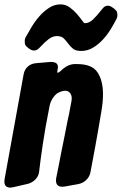

<svg xmlns="http://www.w3.org/2000/svg" viewBox="-52 -861 557 878"><path d="M126 -640Q116 -630 104 -630Q93 -630 82 -638L73 -645Q63 -653 62 -661Q61 -669 61 -672Q61 -683 65 -690Q77 -712 93 -738.5Q109 -765 129 -787.5Q149 -810 173 -825.5Q197 -841 225 -841Q248 -841 266.5 -827.5Q285 -814 299 -798Q313 -782 322.5 -768.5Q332 -755 336 -755Q356 -755 374 -772.5Q392 -790 409 -812L419 -824Q428 -835 441 -835Q451 -835 462 -827L471 -821V-820Q482 -812 483.5 -804Q485 -796 485 -792Q485 -782 481 -775Q470 -753 454 -727Q438 -701 417.5 -679Q397 -657 372.5 -642.5Q348 -628 319 -628Q294 -628 281.5 -638.5Q269 -649 259.5 -662Q250 -675 239.5 -685.5Q229 -696 208 -696Q189 -696 170.5 -682Q152 -668 136 -650ZM225 -536Q255 -566 287 -568H301Q369 -568 394 -530Q419 -492 419 -430Q419 -412 417 -391.5Q415 -371 411 -348Q396 -258 383 -187.5Q370 -117 362 -75Q358 -53 342.5 -38Q327 -23 305 -19L244 -8Q240 -7 233 -7Q204 -7 204 -36Q204 -43 205 -47Q210 -70 216 -101.5Q222 -133 229 -168.5Q236 -204 243.5 -240Q251 -276 257 -309Q261 -326 264 -340.5Q267 -355 269 -368L272 -384Q276 -399 276 -412Q276 -426 268 -436Q260 -446 246 -446Q231 -446 211 -435Q199 -427 189 -411.5Q179 -396 175 -378Q155 -278 143.5 -200Q132 -122 127 -77Q125 -56 110 -40.5Q95 -25 74 -20L9 -5Q-1 -3 -4 -3Q-32 -3 -32 -31Q-32 -38 -31 -42L56 -521Q60 -543 75 -556.5Q90 -570 112 -572L181 -578Q194 -578 203.5 -573Q213 -568 213 -553Q213 -551 211 -541Q210 -538 210 -533Q210 -528 212 -528Q215 -528 225 -536Z"/></svg>

Font: Bangerz 2
Style: Regular
Weight: 400
Designer: vernon adams
Foundry: Vernon Adams
Version: Version 2.10;December 28, 2023;FontCreator 13.0.0.2683 64-bi